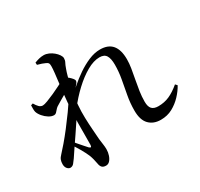

<svg xmlns="http://www.w3.org/2000/svg" viewBox="-175 -1022 1350 1298"><g transform="rotate(-30 500.0 -373.0)"><path d="M778 -27Q721 -27 687 -62Q653 -97 653 -170Q653 -229 663.5 -285Q674 -341 684 -396.5Q694 -452 694 -506Q694 -553 679.5 -577Q665 -601 628 -601Q582 -601 528.5 -570.5Q475 -540 421.5 -490Q368 -440 322 -380L325 -446Q355 -476 394.5 -511Q434 -546 478 -576Q522 -606 568 -625.5Q614 -645 657 -645Q721 -645 752 -607.5Q783 -570 783 -497Q783 -464 777 -427Q771 -390 763 -349Q755 -308 749 -267.5Q743 -227 743 -188Q743 -149 759 -132Q775 -115 809 -115Q856 -115 895.5 -132.5Q935 -150 979 -187L992 -173Q973 -138 941.5 -104.5Q910 -71 869.5 -49Q829 -27 778 -27ZM87 -52Q73 -52 62 -65Q51 -78 51 -99Q51 -118 56.5 -132.5Q62 -147 77 -162Q95 -181 125 -216Q155 -251 189 -295Q223 -339 256 -385Q289 -431 314 -473L317 -366Q297 -335 274.5 -300.5Q252 -266 228 -231Q204 -196 180.5 -161.5Q157 -127 136 -95Q124 -78 113.5 -65.5Q103 -53 87 -52ZM302 56Q281 56 271 45.5Q261 35 258 15Q254 -5 250 -22Q246 -39 238 -59Q233 -71 224.5 -87.5Q216 -104 205.5 -122.5Q195 -141 183.5 -158.5Q172 -176 161 -191L174 -212Q186 -196 203 -176Q220 -156 236.5 -137.5Q253 -119 261 -110Q279 -93 280 -119Q281 -147 280.5 -192.5Q280 -238 281 -292Q282 -346 286 -397Q289 -445 294 -493Q299 -541 304.5 -584Q310 -627 313.5 -660.5Q317 -694 317 -712Q317 -729 313 -735.5Q309 -742 295 -748Q285 -753 270.5 -758Q256 -763 237 -768L236 -786Q254 -793 271.5 -797.5Q289 -802 308 -802Q327 -802 346.5 -793.5Q366 -785 382 -771.5Q398 -758 408 -743Q418 -728 418 -716Q418 -699 410.5 -685.5Q403 -672 394 -646Q387 -628 379 -598.5Q371 -569 363.5 -533Q356 -497 350 -460.5Q344 -424 342 -393Q338 -345 339.5 -294Q341 -243 344.5 -198.5Q348 -154 350 -123Q353 -97 356 -77.5Q359 -58 359 -39Q359 -15 351.5 7Q344 29 331.5 42.5Q319 56 302 56ZM168 -415Q149 -415 128 -428Q107 -441 90.5 -460.5Q74 -480 68 -499Q65 -511 65.5 -525Q66 -539 66 -551L82 -556Q94 -535 106.5 -522.5Q119 -510 135 -510Q147 -510 173.5 -520Q200 -530 231 -544Q262 -558 288.5 -571.5Q315 -585 328 -592Q339 -598 346.5 -599Q354 -600 362 -596Q372 -592 383.5 -582Q395 -572 403.5 -561.5Q412 -551 412 -545Q412 -535 405.5 -527Q399 -519 389 -507Q373 -489 357 -466.5Q341 -444 325 -421L329 -481Q333 -489 338 -502.5Q343 -516 346 -526Q326 -518 301.5 -504.5Q277 -491 255 -477.5Q233 -464 218 -455Q208 -448 200.5 -438.5Q193 -429 185.5 -422Q178 -415 168 -415Z"/></g></svg>

Font: Noto Serif KR SemiBold
Style: Regular
Weight: 600
Designer: Ryoko NISHIZUKA 西塚涼子 (kana & ideographs); Frank Grießhammer (Latin, Greek & Cyrillic); Wenlong ZHANG 张文龙 (bopomofo); San
Foundry: Adobe
Version: Version 2.003-H1;hotconv 1.1.1;makeotfexe 2.6.0